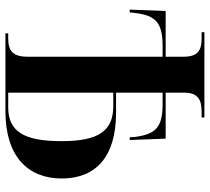

<svg xmlns="http://www.w3.org/2000/svg" viewBox="-52 -702 754 689"><g transform="rotate(90 324.5 -357.0)"><path d="M99 0H379C540 0 620 -80 620 -202C620 -322 545 -397 384 -397H312V-564H352C434 -564 461 -542 471 -464L472 -446H482L477 -575H312V-641C312 -692 338 -704 381 -704H401V-714H95V-704H119C160 -704 183 -690 183 -640V-575H19L14 -446H24L26 -464C35 -542 63 -564 146 -564H183V-79C183 -26 161 -10 118 -10H99ZM365 -10H312V-387H360C449 -387 486 -335 486 -201C486 -66 451 -10 365 -10Z"/></g></svg>

Font: Noto Serif Display SemiCondensed SemiBold
Style: Regular
Weight: 600
Width: 4
Designer: Monotype Design Team
Foundry: Monotype Imaging Inc.
Version: Version 2.009